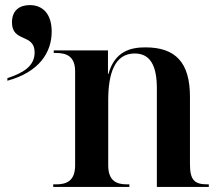

<svg xmlns="http://www.w3.org/2000/svg" viewBox="-20 -734 867 754"><path d="M9 -427V-417C134 -451 183 -528 183 -610C183 -678 149 -714 97 -714C59 -714 27 -695 27 -646C27 -566 116 -604 116 -528C116 -473 69 -447 9 -427ZM189 0H488V-10H479C438 -10 405 -23 405 -85V-340C405 -443 429 -524 509 -524C572 -524 596 -473 596 -387V0H800V-10H796C746 -10 726 -24 726 -89V-354C726 -489 669 -548 551 -548C495 -548 431 -534 406 -444H404V-536H191V-526H200C241 -526 275 -513 275 -454V-85C275 -23 241 -10 200 -10H189Z"/></svg>

Font: Noto Serif Display SemiBold
Style: Regular
Weight: 600
Designer: Monotype Design Team
Foundry: Monotype Imaging Inc.
Version: Version 2.009